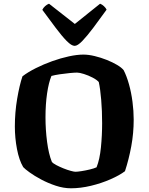

<svg xmlns="http://www.w3.org/2000/svg" viewBox="-20 -1014 801 1034"><path d="M362 0Q322 0 280 -14Q238 -28 201.5 -47.5Q165 -67 139.5 -85.5Q114 -104 105 -114Q83 -151 71.5 -211Q60 -271 60 -333Q60 -409 72.5 -482.5Q85 -556 101 -603Q131 -626 173 -647Q215 -668 261 -684.5Q307 -701 351 -710.5Q395 -720 429 -720Q457 -720 490 -712Q523 -704 554.5 -691.5Q586 -679 610.5 -664.5Q635 -650 646 -636Q662 -605 674.5 -560.5Q687 -516 693.5 -466Q700 -416 700 -370Q700 -297 687 -226.5Q674 -156 653 -92Q624 -70 575 -48.5Q526 -27 470 -13.5Q414 0 362 0ZM386 -89Q397 -89 419.5 -92.5Q442 -96 464.5 -101.5Q487 -107 500 -113Q517 -155 523.5 -220Q530 -285 530 -351Q530 -417 525 -476.5Q520 -536 512 -572Q502 -584 479 -596Q456 -608 432 -615.5Q408 -623 395 -623Q381 -623 355 -620.5Q329 -618 302 -614Q275 -610 257 -605Q242 -569 233.5 -510.5Q225 -452 225 -382Q225 -316 233.5 -250.5Q242 -185 259 -143Q264 -135 282 -125.5Q300 -116 321 -107.5Q342 -99 360.5 -94Q379 -89 386 -89ZM382 -767Q365 -767 339 -793.5Q313 -820 280 -864Q247 -908 208 -961Q213 -972 223 -981Q233 -990 244 -994L383 -885L519 -994Q530 -990 540 -980.5Q550 -971 554 -962Q516 -909 482.5 -864.5Q449 -820 423.5 -793.5Q398 -767 382 -767Z"/></svg>

Font: Texturina ExtraBold
Style: Regular
Weight: 800
Designer: Guillermo Torres Carreño
Foundry: Omnibus-Type
Version: Version 1.002; ttfautohint (v1.8.3)